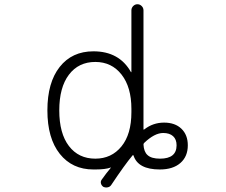

<svg xmlns="http://www.w3.org/2000/svg" viewBox="-20 -792 1040 884"><path d="M418.9 -61.5Q493.2 -61.5 539.1 -117.7Q585 -173.8 585 -275.4V-291Q585 -390.6 539.6 -448.7Q494.1 -506.8 418.9 -506.8Q341.8 -506.8 297.4 -448.2Q252.9 -389.6 252.9 -283.7Q252.9 -177.7 297.4 -119.6Q341.8 -61.5 418.9 -61.5ZM643.6 -133.8Q640.6 -130.9 640.6 -126Q642.6 -92.8 659.2 -78.1Q676.8 -61.5 716.8 -61.5Q793 -61.5 793 -123Q793 -150.4 776.9 -165Q760.7 -179.7 731.4 -179.7Q691.4 -179.7 643.6 -133.8ZM490.2 -19.5Q491.2 -19.5 490.7 -20.5Q490.2 -21.5 489.3 -20.5Q464.8 -11.7 418.9 -11.7Q414.1 -11.7 410.2 -11.7Q312.5 -11.7 255.4 -83.5Q198.2 -155.3 198.2 -283.7Q198.2 -412.1 254.9 -483.9Q311.5 -555.7 410.2 -555.7Q529.3 -555.7 583 -460Q583 -459 584 -459.5Q585 -460 585 -460.9V-744.1Q585 -755.9 593.3 -764.2Q601.6 -772.5 612.8 -772.5Q624 -772.5 632.3 -764.2Q640.6 -755.9 640.6 -744.1V-197.3Q640.6 -193.4 644.5 -196.3Q684.6 -227.5 735.4 -227.5Q786.1 -227.5 815.4 -199.2Q844.7 -170.9 844.7 -123Q844.7 -71.3 810.5 -41.5Q776.4 -11.7 715.8 -11.7Q615.2 -11.7 594.7 -76.2Q594.7 -77.1 593.3 -77.6Q591.8 -78.1 590.8 -77.1Q554.7 -34.2 492.2 59.6Q486.3 68.4 476.6 70.3Q472.7 71.3 469.7 71.3Q462.9 71.3 456.1 68.4Q447.3 62.5 444.8 52.7Q442.4 43 448.2 35.2Q468.8 5.9 490.2 -19.5Z"/></svg>

Font: Rounded-L Mgen+ 1mn light
Style: Regular
Weight: 200
Designer: [Source Han Sans]
Ryoko NISHIZUKA  (kana & ideographs); Paul D. Hunt (Latin, Greek & Cyrillic); Wenlong ZHANG  (bopomofo
Version: Version 1.059.20150602